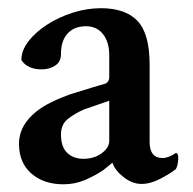

<svg xmlns="http://www.w3.org/2000/svg" viewBox="-20 -452 481 478"><path d="M137.7 6.8Q88.9 6.8 58.1 -20Q27.3 -46.9 27.3 -93.8Q27.3 -126 48.3 -152.3Q69.3 -178.7 107.4 -197.3Q121.1 -204.1 132.3 -208.5Q143.6 -212.9 153.3 -216.8Q187.5 -227.5 210.4 -234.4Q233.4 -241.2 243.2 -244.1Q252 -249 252 -259.8V-313.5Q252 -347.7 236.3 -367.2Q220.7 -386.7 194.3 -386.7Q165 -386.7 148.4 -368.7Q131.8 -350.6 131.8 -317.4Q131.8 -297.9 117.2 -288.6Q102.5 -279.3 84 -279.3Q47.9 -279.3 33.2 -302.7Q33.2 -326.2 50.8 -349.1Q68.4 -372.1 97.2 -390.6Q126 -409.2 161.1 -420.4Q196.3 -431.6 231.4 -431.6Q292 -431.6 322.3 -399.9Q352.5 -368.2 352.5 -291V-98.6Q352.5 -58.6 384.8 -58.6Q399.4 -58.6 418 -71.3Q423.8 -70.3 423.8 -60.5Q423.8 -42 418 -31.2Q403.3 -19.5 378.9 -6.8Q354.5 5.9 332 5.9Q309.6 5.9 288.1 -10.7Q266.6 -27.3 259.8 -46.9Q252 -40 248 -37.1Q244.1 -34.2 235.4 -27.3Q214.8 -13.7 190.4 -3.4Q166 6.8 137.7 6.8ZM187.5 -56.6Q213.9 -56.6 232.9 -70.3Q252 -84 252 -101.6V-201.2L189.5 -179.7Q167 -169.9 149.4 -156.2Q131.8 -142.6 131.8 -117.2Q131.8 -85.9 147.5 -71.3Q163.1 -56.6 187.5 -56.6Z"/></svg>

Font: Crimson Text SemiBold
Style: Regular
Weight: 600
Designer: Sebastian Kosch
Foundry: Sebastian Kosch
Version: Version 1.100; ttfautohint (v1.8.4)